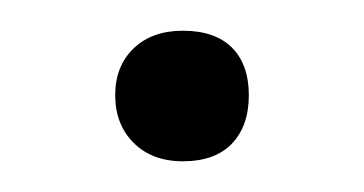

<svg xmlns="http://www.w3.org/2000/svg" viewBox="-20 -297 237 125"><path d="M55 -235Q55 -254 67 -265.5Q79 -277 99 -277Q120 -277 131 -266Q142 -255 142 -235Q142 -215 131 -203.5Q120 -192 99 -192Q79 -192 67 -204Q55 -216 55 -235Z"/></svg>

Font: Cormorant SC
Style: Regular
Weight: 400
Designer: Christian Thalmann (Catharsis Fonts)
Foundry: Catharsis Fonts
Version: Version 4.000